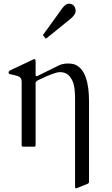

<svg xmlns="http://www.w3.org/2000/svg" viewBox="-20 -799 608 1046"><path d="M159 -474Q165 -477 166 -477Q174 -477 174 -465V-389Q176 -384 178 -384Q181 -384 182 -384.5Q183 -385 186 -386L293 -439Q318 -453 350 -453Q382 -453 399 -442Q465 -403 465 -247V194Q465 198 458 202L396 227Q389 227 389 219V-257Q389 -322 378.5 -349.5Q368 -377 351 -391.5Q334 -406 306 -406Q278 -406 187 -362Q175 -355 174 -349V-8Q174 0 167 0H106Q98 0 98 -8V-356Q98 -377 76 -385Q66 -388 54.5 -390.5Q43 -393 36.5 -394.5Q30 -396 28.5 -398Q27 -400 27 -405.5Q27 -411 34 -415ZM216 -605Q214 -607 214 -608Q214 -609 216 -611L320 -755Q338 -779 355 -779Q372 -779 382 -768Q392 -757 392 -738.5Q392 -720 365 -697L234 -591Q231 -589 229.5 -589Q228 -589 227 -591Z"/></svg>

Font: Cardo
Style: Regular
Weight: 400
Designer: David J. Perry
Foundry: David J. Perry
Version: Version 1.0451